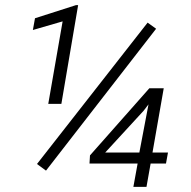

<svg xmlns="http://www.w3.org/2000/svg" viewBox="-20 -730 748 750"><path d="M219.7 -324.2H168.5L224.6 -646.5L108.4 -612.8L116.7 -658.7L276.9 -710H285.2ZM159.7 -63.5 124.5 -89.4 556.6 -641.6 589.8 -617.7ZM575.7 -134.3H636.2L628.4 -91.3H568.4L552.2 0H501L517.6 -91.3H329.6L331.5 -123L563.5 -385.3H619.6ZM391.1 -134.3H524.4L560.1 -322.3L541 -297.4Z"/></svg>

Font: RobotoInd Light
Style: Italic
Weight: 300
Italic angle: -12°
Designer: Google
Version: Version 2.001151; 2014